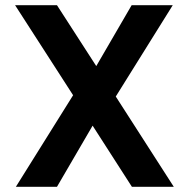

<svg xmlns="http://www.w3.org/2000/svg" viewBox="-20 -718 726 738"><path d="M648 0C648 0 425 -347 425 -347C425 -347 644 -698 644 -698C644 -698 486 -698 486 -698C486 -698 350 -464 350 -464C350 -464 199 -698 199 -698C199 -698 38 -698 38 -698C38 -698 261 -352 261 -352C261 -352 41 0 41 0C41 0 199 0 199 0C199 0 336 -235 336 -235C336 -235 487 0 487 0C487 0 648 0 648 0Z"/></svg>

Font: Girnar Poppins
Style: SemiBold
Weight: 500
Designer: Ninad Kale (Devanagari), Jonny Pinhorn (Latin)
Foundry: Indian Type Foundry
Version: ""